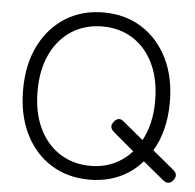

<svg xmlns="http://www.w3.org/2000/svg" viewBox="-52 -768 844 833"><g transform="rotate(5 370.0 -351.0)"><path d="M367 13Q272 13 200 -32Q128 -77 87.5 -159Q47 -241 47 -351Q47 -461 87.5 -542.5Q128 -624 200 -669.5Q272 -715 367 -715Q461 -715 533 -669.5Q605 -624 645.5 -542.5Q686 -461 686 -351Q686 -289 672.5 -235Q659 -181 633 -138L725 -62Q751 -41 731 -17Q712 8 687 -12L596 -87Q555 -39 496.5 -13Q438 13 367 13ZM367 -47Q422 -47 468 -68Q514 -89 546 -126L457 -201Q431 -223 451 -246Q470 -271 493 -252L582 -178Q601 -212 611.5 -255.5Q622 -299 622 -351Q622 -445 589.5 -513Q557 -581 499.5 -617.5Q442 -654 367 -654Q292 -654 234 -617.5Q176 -581 143 -513Q110 -445 110 -351Q110 -257 143 -188.5Q176 -120 234 -83.5Q292 -47 367 -47Z"/></g></svg>

Font: Zen Maru Gothic
Style: Regular
Weight: 400
Designer: Yoshimichi Ohira
Foundry: Positype
Version: Version 1.002